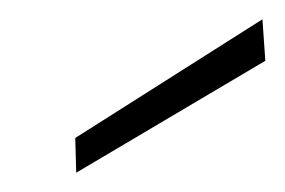

<svg xmlns="http://www.w3.org/2000/svg" viewBox="-20 -724 295 199"><path d="M59 -545 58 -581 252 -704 255 -661Z"/></svg>

Font: DM Sans ExtraLight
Style: Italic
Weight: 250
Italic angle: -10°
Designer: Colophon Foundry, Jonny Pinhorn
Foundry: Colophon Foundry
Version: Version 4.004;gftools[0.9.30]